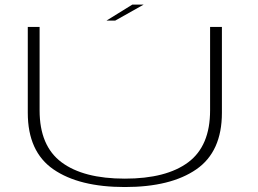

<svg xmlns="http://www.w3.org/2000/svg" viewBox="-20 -788 1090 812"><path d="M508 3Q702 3 810.2 -71.8Q918.5 -146.5 918.5 -311V-674H868.5V-321Q868.5 -170.5 775.8 -101.5Q683 -32.5 508 -32.5Q333 -32.5 240.2 -101.8Q147.5 -171 147.5 -321V-674H97.5V-311Q97.5 -146.5 206 -71.8Q314.5 3 508 3ZM430.5 -701H467.5L587.5 -768.5H539.5Z"/></svg>

Font: Anybody ExtraExpanded ExtraLight
Style: Regular
Weight: 250
Width: 8
Version: Version 1.113;gftools[0.9.25]